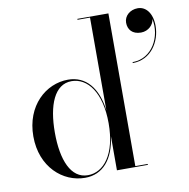

<svg xmlns="http://www.w3.org/2000/svg" viewBox="-83 -832 910 923"><g transform="rotate(-10 371.5 -370.5)"><path d="M582 -691C582 -658 602 -632 645 -632C682 -632 708 -660.5 709.5 -687C728.5 -599 676 -499 580 -499V-494.5C670 -494.5 719 -575.5 719 -651.5C719 -714.5 688 -750 649 -750C611 -750 582 -724 582 -691ZM566.5 -4.5H506V-750H354.5V-745.5H415.5V-293C401 -404.5 346 -470 259 -470C151 -470 48 -380 48 -230C48 -80 151 9 259 9C346 9 401 -55.5 415.5 -167V0H566.5ZM415.5 -230C415.5 -78.5 352 -1 274.5 -1C191.5 -1 153 -96 153 -230C153 -364 191.5 -460 274.5 -460C352 -460 415.5 -381 415.5 -230Z"/></g></svg>

Font: Bodoni* 36pt
Style: Regular
Weight: 400
Version: Version 2.3